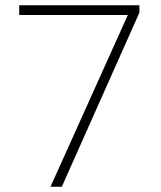

<svg xmlns="http://www.w3.org/2000/svg" viewBox="-20 -803 612 730"><path d="M172 -93 466 -746H53V-783H510V-755L215 -93Z"/></svg>

Font: Noto Sans Kannada UI ExtraLight
Style: Regular
Weight: 200
Designer: Jelle Bosma - Monotype Design Team
Foundry: Monotype Imaging Inc.
Version: Version 2.005; ttfautohint (v1.8.4.7-5d5b)